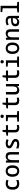

<svg xmlns="http://www.w3.org/2000/svg" viewBox="3534 -4338 814 7922"><g transform="rotate(-90 3941.0 -377.0)"><path d="M323 10C377 10 431 0 476 -22V-114C432 -92 383 -79 334 -79C234 -79 180 -134 180 -268C180 -397 229 -460 336 -460C376 -460 411 -452 454 -431L486 -515C438 -538 387 -549 329 -549C176 -549 75 -466 75 -265C75 -74 166 10 323 10Z M846 10C990 10 1081 -90 1081 -268C1081 -452 983 -549 842 -549C699 -549 608 -450 608 -272C608 -90 702 10 846 10ZM845 -74C755 -74 710 -147 710 -270C710 -393 755 -465 844 -465C933 -465 978 -394 978 -270C978 -147 934 -74 845 -74Z M1193 0H1295V-274C1295 -396 1333 -465 1425 -465C1495 -465 1526 -425 1526 -338V0H1627V-356C1627 -488 1562 -549 1454 -549C1381 -549 1323 -522 1294 -464H1288L1274 -539H1193Z M1949 10C2093 10 2167 -41 2167 -146C2167 -242 2104 -270 2011 -311C1925 -348 1887 -364 1887 -405C1887 -444 1920 -463 1986 -463C2031 -463 2074 -454 2128 -432L2160 -513C2103 -538 2048 -549 1988 -549C1862 -549 1784 -501 1784 -402C1784 -314 1846 -282 1940 -240C2037 -197 2063 -185 2063 -145C2063 -102 2035 -77 1958 -77C1885 -77 1825 -97 1778 -120V-23C1825 -1 1884 10 1949 10Z M2627 10C2669 10 2710 3 2747 -7V-92C2710 -83 2673 -77 2642 -77C2573 -77 2541 -105 2541 -180V-452H2739V-539H2541V-680H2466L2443 -541L2303 -517V-452H2438V-165C2438 -34 2512 10 2627 10Z M3103 -628C3143 -628 3171 -651 3171 -696C3171 -742 3143 -764 3103 -764C3063 -764 3036 -742 3036 -696C3036 -650 3063 -628 3103 -628ZM2886 0H3318V-71L3160 -84V-539H2903V-467L3059 -453V-84L2886 -71Z M3753 10C3795 10 3836 3 3873 -7V-92C3836 -83 3799 -77 3768 -77C3699 -77 3667 -105 3667 -180V-452H3865V-539H3667V-680H3592L3569 -541L3429 -517V-452H3564V-165C3564 -34 3638 10 3753 10Z M4179 10C4250 10 4303 -14 4336 -71H4341L4356 0H4437V-539H4336V-262C4336 -144 4303 -75 4210 -75C4134 -75 4105 -115 4105 -201V-539H4003V-180C4003 -53 4061 10 4179 10Z M4879 10C4921 10 4962 3 4999 -7V-92C4962 -83 4925 -77 4894 -77C4825 -77 4793 -105 4793 -180V-452H4991V-539H4793V-680H4718L4695 -541L4555 -517V-452H4690V-165C4690 -34 4764 10 4879 10Z M5355 -628C5395 -628 5423 -651 5423 -696C5423 -742 5395 -764 5355 -764C5315 -764 5288 -742 5288 -696C5288 -650 5315 -628 5355 -628ZM5138 0H5570V-71L5412 -84V-539H5155V-467L5311 -453V-84L5138 -71Z M5913 10C6057 10 6148 -90 6148 -268C6148 -452 6050 -549 5909 -549C5766 -549 5675 -450 5675 -272C5675 -90 5769 10 5913 10ZM5912 -74C5822 -74 5777 -147 5777 -270C5777 -393 5822 -465 5911 -465C6000 -465 6045 -394 6045 -270C6045 -147 6001 -74 5912 -74Z M6260 0H6362V-274C6362 -396 6400 -465 6492 -465C6562 -465 6593 -425 6593 -338V0H6694V-356C6694 -488 6629 -549 6521 -549C6448 -549 6390 -522 6361 -464H6355L6341 -539H6260Z M6985 10C7053 10 7107 -17 7149 -74H7153L7167 0H7246V-364C7246 -490 7173 -549 7041 -549C6965 -549 6906 -529 6852 -502L6887 -425C6931 -450 6981 -465 7033 -465C7104 -465 7150 -437 7150 -354V-329L7043 -326C6898 -322 6818 -268 6818 -151C6818 -45 6884 10 6985 10ZM7008 -74C6954 -74 6916 -98 6916 -156C6916 -219 6961 -253 7068 -256L7150 -259V-214C7150 -119 7082 -74 7008 -74Z M7391 0H7821V-68L7664 -86V-760H7404V-691L7561 -674V-86L7391 -68Z"/></g></svg>

Font: Noto Sans Mono SemiCondensed Medium
Style: Regular
Weight: 500
Width: 4
Designer: Monotype Design Team
Foundry: Monotype Imaging Inc.
Version: Version 2.014